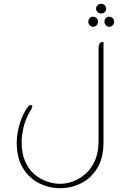

<svg xmlns="http://www.w3.org/2000/svg" viewBox="-20 -777 642 1011"><path d="M513 -706Q502 -706 494 -713.5Q486 -721 486 -731Q486 -742 494 -749.5Q502 -757 513 -757Q524 -757 531.5 -749.5Q539 -742 539 -731Q539 -721 531.5 -713.5Q524 -706 513 -706ZM470 -636Q460 -636 452.5 -644Q445 -652 445 -663Q445 -674 452.5 -681.5Q460 -689 470 -689Q481 -689 488.5 -681.5Q496 -674 496 -663Q496 -652 488.5 -644Q481 -636 470 -636ZM555 -636Q545 -636 537.5 -644Q530 -652 530 -663Q530 -674 537.5 -681.5Q545 -689 555 -689Q566 -689 573.5 -681.5Q581 -674 581 -663Q581 -652 573.5 -644Q566 -636 555 -636ZM297 214Q239 214 186.5 188Q134 162 101 108.5Q68 55 68 -28Q69 -81 86.5 -134Q104 -187 131 -219Q136 -224 143 -224Q145 -224 148 -222.5Q151 -221 150 -216Q150 -214 148 -208Q116 -156 105.5 -113Q95 -70 94 -36Q93 27 111.5 70.5Q130 114 161 140.5Q192 167 228 179Q264 191 297 191Q327 191 362 179Q397 167 428 140.5Q459 114 479 70.5Q499 27 499 -36V-521Q499 -527 499.5 -533.5Q500 -540 504 -546Q509 -556 520 -556H523Q525 -556 525 -553V-28Q525 55 492 108.5Q459 162 407 188Q355 214 297 214Z"/></svg>

Font: Zain ExtraLight
Style: Regular
Weight: 200
Designer: Zain,Boutros
Foundry: Mobile Telecommunications Company (Zain), 2024
Version: Version 1.51; ttfautohint (v1.8.4)